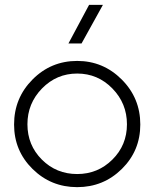

<svg xmlns="http://www.w3.org/2000/svg" viewBox="-20 -762 636 791"><path d="M38 -249Q38 -358 114 -434.5Q190 -511 298 -511Q405 -511 481.5 -434.5Q558 -358 558 -249Q558 -141 482 -66Q406 9 298 9Q190 9 114 -66Q38 -141 38 -249ZM298 -45Q383 -45 443 -104.5Q503 -164 503 -250Q503 -336 443 -397.5Q383 -459 298 -459Q213 -459 153 -397.5Q93 -336 93 -250Q93 -164 152.5 -104.5Q212 -45 298 -45ZM262 -583 347 -742H404L316 -583Z"/></svg>

Font: Human Sans Light
Style: Regular
Weight: 300
Designer: Tim Radville
Foundry: Continuum
Version: Version 1.000;FEAKit 1.0